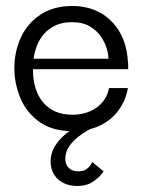

<svg xmlns="http://www.w3.org/2000/svg" viewBox="-20 -428 491 641"><path d="M237 193Q213 193 193 183.5Q173 174 161 155.5Q149 137 149 111Q149 84 162.5 61.5Q176 39 196 22Q216 5 236.5 -6Q257 -17 271 -22.5Q285 -28 285 -28V1Q285 1 272 8Q259 15 241.5 28.5Q224 42 211 60.5Q198 79 198 103Q198 121 209.5 132.5Q221 144 241 144Q259 144 269 136.5Q279 129 283.5 121Q288 113 288 113L326 144Q326 144 316.5 156Q307 168 287.5 180.5Q268 193 237 193ZM223 10Q156 10 112.5 -20.5Q69 -51 48.5 -99.5Q28 -148 28 -200Q28 -257 50.5 -304.5Q73 -352 116.5 -380Q160 -408 221 -408Q274 -408 314.5 -385.5Q355 -363 379.5 -321Q404 -279 407 -222Q408 -218 408 -210.5Q408 -203 408 -197H90Q90 -126 124.5 -85.5Q159 -45 222 -45Q269 -45 302.5 -69Q336 -93 344 -134H407Q400 -93 376 -60Q352 -27 313 -8.5Q274 10 223 10ZM92 -232H342Q342 -248 335.5 -268.5Q329 -289 315 -308.5Q301 -328 278 -341Q255 -354 220 -354Q189 -354 166 -343.5Q143 -333 127.5 -315.5Q112 -298 103.5 -276Q95 -254 92 -232Z"/></svg>

Font: Darker Grotesque Light Medium
Style: Regular
Weight: 500
Version: Version 1.000;gftools[0.9.28]